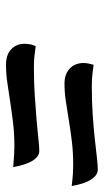

<svg xmlns="http://www.w3.org/2000/svg" viewBox="127 -566 346 640"><g transform="rotate(90 300.0 -246.0)"><path d="M196 -93Q162 -93 144 -110.5Q126 -128 126 -154Q126 -163 127.5 -172.5Q129 -182 134 -192Q151 -190 165.5 -188Q180 -186 204 -186Q255 -186 300 -189Q345 -192 381 -195Q417 -198 443 -201Q469 -204 483 -204Q502 -204 516 -181Q530 -158 537 -117Q512 -119 496.5 -120Q481 -121 469 -121Q426 -121 389 -116.5Q352 -112 319 -107Q286 -102 256 -97.5Q226 -93 196 -93ZM258 -288Q227 -288 208.5 -305.5Q190 -323 190 -352Q190 -359 192 -369Q194 -379 196 -385Q213 -383 228 -381Q243 -379 267 -379Q318 -379 362.5 -382Q407 -385 443 -389Q479 -393 505 -396Q531 -399 545 -399Q564 -399 578.5 -376.5Q593 -354 600 -312Q575 -315 559 -316Q543 -317 531 -317Q488 -317 451 -312.5Q414 -308 381 -302.5Q348 -297 318 -292.5Q288 -288 258 -288Z"/></g></svg>

Font: Sweet Mavka Script
Style: Regular
Weight: 500
Designer: Pablo Impallari/Anastassiya Vishnevskaya
Foundry: Pablo Impallari/ Anastassiya Vishnevskaya
Version: Version 2.0/www.impallari.com/   behance.net/sweetcherry